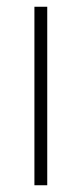

<svg xmlns="http://www.w3.org/2000/svg" viewBox="-20 -642 242 569"><path d="M120 -93H82V-622H120Z"/></svg>

Font: Noto Sans Telugu UI SemiCondensed ExtraLight
Style: Regular
Weight: 200
Width: 4
Designer: Jelle Bosma - Monotype Design Team
Foundry: Monotype Imaging Inc.
Version: Version 2.005; ttfautohint (v1.8.4.7-5d5b)